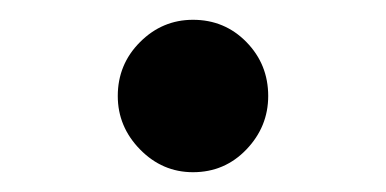

<svg xmlns="http://www.w3.org/2000/svg" viewBox="-20 -179 390 194"><path d="M251 -82Q251 -51 229 -28Q207 -5 175 -5Q144 -5 121.5 -28Q99 -51 99 -82Q99 -114 121.5 -136.5Q144 -159 175 -159Q207 -159 229 -136.5Q251 -114 251 -82Z"/></svg>

Font: Kaisei HarunoUmi
Style: Bold
Weight: 700
Designer: Font-Kai, 金井和夫
Foundry: KAZUO KANAI
Version: Version 5.003